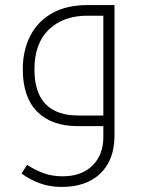

<svg xmlns="http://www.w3.org/2000/svg" viewBox="-20 -498 557 758"><path d="M223 240Q175 240 135.5 225Q96 210 65 187L87 153Q120 174 153 186Q186 198 228 198Q302 198 345 155.5Q388 113 388 44V0H287Q184 0 127 -57Q70 -114 70 -225Q70 -299 99.5 -356.5Q129 -414 186 -446Q243 -478 326 -478H432V38Q432 132 377 186Q322 240 223 240ZM388 -42V-436H325Q230 -436 173 -381.5Q116 -327 116 -224Q116 -42 290 -42Z"/></svg>

Font: Noto Kufi Arabic ExtraLight
Style: Regular
Weight: 200
Designer: Monotype Design Team, David Williams, Khaled Hosny
Foundry: Google LLC
Version: Version 2.109; ttfautohint (v1.8.4.7-5d5b)